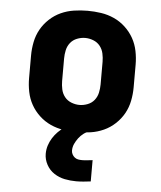

<svg xmlns="http://www.w3.org/2000/svg" viewBox="-53 -574 707 845"><g transform="rotate(5 300.0 -152.0)"><path d="M300 8Q270 8 240 3.5Q210 -1 182.5 -13.5Q155 -26 132.5 -47Q110 -68 95.5 -94Q81 -120 75 -150Q69 -180 69 -210V-310Q69 -340 75 -370Q81 -400 95.5 -426Q110 -452 132.5 -473Q155 -494 182.5 -506.5Q210 -519 240 -523.5Q270 -528 300 -528Q330 -528 360 -523.5Q390 -519 417.5 -506.5Q445 -494 467.5 -473Q490 -452 504.5 -426Q519 -400 525 -370Q531 -340 531 -310V-210Q531 -180 525 -150Q519 -120 504.5 -94Q490 -68 467.5 -47Q445 -26 417.5 -13.5Q390 -1 360 3.5Q330 8 300 8ZM300 -112Q318 -112 336 -119Q354 -126 365.5 -140.5Q377 -155 381 -173.5Q385 -192 385 -210V-310Q385 -328 381 -346.5Q377 -365 365.5 -379.5Q354 -394 336 -401Q318 -408 300 -408Q282 -408 264 -401Q246 -394 234.5 -379.5Q223 -365 219 -346.5Q215 -328 215 -310V-210Q215 -192 219 -173.5Q223 -155 234.5 -140.5Q246 -126 264 -119Q282 -112 300 -112ZM315 224Q289 224 264 219Q239 214 217.5 200Q196 186 183.5 163Q171 140 171 115Q171 96 176.5 78.5Q182 61 192 45Q202 29 215 16Q228 3 244 -8H356V0Q341 4 328.5 13.5Q316 23 307 35Q298 47 291.5 61Q285 75 285 91Q285 99 289 107Q293 115 300 120.5Q307 126 315.5 127.5Q324 129 333 129Q344 129 356 127.5Q368 126 379 125V219Q363 221 347 222.5Q331 224 315 224Z"/></g></svg>

Font: Iosevka Heavy Extended
Style: Regular
Weight: 900
Width: 7
Monospace: yes
Designer: Belleve Invis
Foundry: Belleve Invis
Version: Version 32.5.0; ttfautohint (v1.8.4)